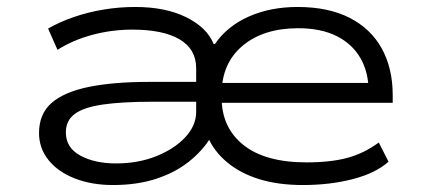

<svg xmlns="http://www.w3.org/2000/svg" viewBox="-20 -523 1220 551"><path d="M304 8Q243 8 194.5 -11Q146 -30 119 -64Q92 -98 92 -141Q92 -196 128 -227.5Q164 -259 234.5 -273.5Q305 -288 409 -288H564V-231H414Q330 -231 275 -223Q220 -215 194.5 -196Q169 -177 169 -143Q169 -99 210.5 -76.5Q252 -54 313 -54Q377 -54 429 -75Q481 -96 512 -129.5Q543 -163 543 -202V-327Q543 -382 495.5 -410Q448 -438 360 -438Q301 -438 245 -423Q189 -408 145 -380L118 -441Q151 -460 191.5 -474Q232 -488 277 -495.5Q322 -503 368 -503Q455 -503 514.5 -473.5Q574 -444 593 -397H597Q632 -448 694 -475.5Q756 -503 834 -503Q922 -503 983 -472Q1044 -441 1075.5 -384Q1107 -327 1107 -250V-228H585V-285H1065L1038 -259Q1038 -315 1014.5 -356Q991 -397 946 -419.5Q901 -442 836 -442Q736 -442 676 -391.5Q616 -341 616 -253V-243Q616 -157 678.5 -107Q741 -57 860 -57Q929 -57 977 -70Q1025 -83 1067 -114L1095 -59Q1058 -26 992.5 -9Q927 8 849 8Q778 8 723.5 -9Q669 -26 631.5 -57.5Q594 -89 577 -129H585Q561 -90 522 -59Q483 -28 428.5 -10Q374 8 304 8Z"/></svg>

Font: Nunito Sans 7pt Expanded Light
Style: Regular
Weight: 300
Width: 7
Designer: Vernon Adams
Foundry: Vernon Adams
Version: Version 3.101;gftools[0.9.27]